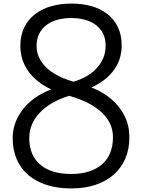

<svg xmlns="http://www.w3.org/2000/svg" viewBox="-20 -1037 796 1076"><path d="M379 19Q303 19 243 0Q183 -19 140 -55Q97 -91 74 -144Q51 -197 51 -265Q51 -305 64.5 -344.5Q78 -384 105 -420Q132 -456 172 -485.5Q212 -515 267 -536Q215 -560 176.5 -595Q138 -630 116 -676.5Q94 -723 94 -779Q94 -839 116 -883.5Q138 -928 177 -958Q216 -988 268 -1002.5Q320 -1017 380 -1017Q440 -1017 491 -1003Q542 -989 580.5 -959.5Q619 -930 640.5 -885.5Q662 -841 662 -781Q662 -747 652.5 -714Q643 -681 622.5 -650.5Q602 -620 569.5 -593.5Q537 -567 492 -547Q557 -522 605 -480.5Q653 -439 679 -385.5Q705 -332 705 -267Q705 -201 682.5 -148.5Q660 -96 617.5 -58.5Q575 -21 515 -1Q455 19 379 19ZM379 -62Q434 -62 477 -75.5Q520 -89 550.5 -115Q581 -141 597 -179Q613 -217 613 -267Q613 -323 583.5 -367.5Q554 -412 499 -445.5Q444 -479 367 -500Q315 -484 273.5 -460Q232 -436 203 -405.5Q174 -375 159 -339.5Q144 -304 144 -264Q144 -214 160 -176.5Q176 -139 207 -113Q238 -87 281.5 -74.5Q325 -62 379 -62ZM392 -579Q449 -596 488.5 -625Q528 -654 550 -693.5Q572 -733 572 -781Q572 -821 557 -850Q542 -879 516 -898Q490 -917 455 -926.5Q420 -936 379 -936Q338 -936 303 -926.5Q268 -917 241.5 -897.5Q215 -878 200 -848.5Q185 -819 185 -779Q185 -735 208.5 -696.5Q232 -658 278.5 -628Q325 -598 392 -579Z"/></svg>

Font: Playwrite ES Deco
Style: Regular
Weight: 400
Designer: Veronika Burian, José Scaglione
Foundry: TypeTogether
Version: Version 1.002